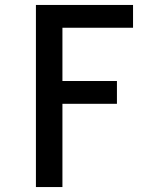

<svg xmlns="http://www.w3.org/2000/svg" viewBox="-20 -755 640 775"><path d="M125 0V-735H517V-643H232V-428H452V-336H232V0Z"/></svg>

Font: Iosevka Custom SmBdEx
Style: Regular
Weight: 600
Width: 7
Monospace: yes
Designer: Belleve Invis
Foundry: Belleve Invis
Version: Version 11.2.4; ttfautohint (v1.8.4)